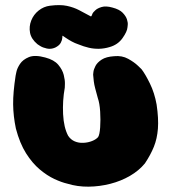

<svg xmlns="http://www.w3.org/2000/svg" viewBox="-20 -713 658 738"><path d="M239 -7Q217 -12 189 -25Q161 -38 132.5 -62Q104 -86 80 -124Q56 -162 41 -219Q31 -267 30.5 -312Q30 -357 40 -422Q40 -422 43 -436.5Q46 -451 57 -467.5Q68 -484 91 -493.5Q114 -503 154 -492Q188 -483 204 -464Q220 -445 225 -425Q230 -405 229.5 -390.5Q229 -376 229 -376Q220 -326 222.5 -274.5Q225 -223 242 -191Q252 -176 267.5 -169.5Q283 -163 301 -164Q319 -165 334 -171Q349 -177 357 -186Q363 -195 365 -223.5Q367 -252 365 -284Q363 -316 356 -336Q350 -358 346 -373Q342 -388 340.5 -400.5Q339 -413 338 -426Q338 -426 339 -436Q340 -446 347 -459.5Q354 -473 371 -484Q388 -495 419 -497Q449 -500 472.5 -487Q496 -474 510 -460.5Q524 -447 524 -447Q538 -429 556 -392.5Q574 -356 582 -311Q590 -257 587 -218.5Q584 -180 571.5 -149Q559 -118 537 -85Q514 -57 479.5 -37Q445 -17 404 -6.5Q363 4 320.5 4.5Q278 5 239 -7ZM192 -530Q176 -523 160 -526.5Q144 -530 134 -536.5Q124 -543 124 -543Q100 -563 95.5 -587Q91 -611 100 -634Q109 -657 128.5 -672.5Q148 -688 172 -691Q211 -696 237 -690.5Q263 -685 284 -674Q305 -663 329 -650Q332 -650 333.5 -655.5Q335 -661 339 -666Q339 -666 346.5 -673.5Q354 -681 370.5 -686Q387 -691 412 -684Q439 -677 451.5 -664Q464 -651 468 -638.5Q472 -626 471 -617Q470 -608 470 -608Q469 -592 451 -566.5Q433 -541 401 -532Q381 -526 361 -525.5Q341 -525 321.5 -529.5Q302 -534 280 -543Q268 -547 256 -553.5Q244 -560 234.5 -566.5Q225 -573 220 -576Q220 -576 219.5 -567.5Q219 -559 213.5 -548.5Q208 -538 192 -530Z"/></svg>

Font: Sour Gummy Black
Style: Regular
Weight: 900
Designer: Stefie Justprince
Foundry: Eifetstype
Version: Version 1.000